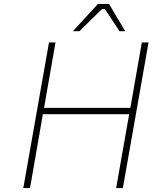

<svg xmlns="http://www.w3.org/2000/svg" viewBox="-20 -952 772 972"><path d="M349 -794 476 -932H532L614 -794H585L511 -906H496L382 -794ZM98 0 228 -737H261L203 -406H640L698 -737H732L602 0H568L634 -374H197L132 0Z"/></svg>

Font: Tomorrow ExtraLight
Style: Italic
Weight: 275
Italic angle: -10°
Designer: Tony de Marco, Monica Rizzolli
Foundry: Just in Type
Version: Version 2.002